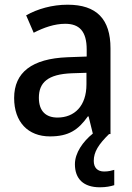

<svg xmlns="http://www.w3.org/2000/svg" viewBox="-20 -569 561 815"><path d="M378 114C378 76 398 44 443 0H449V-364C449 -488 390 -549 267 -549C201 -549 139 -531 91 -504L123 -430C166 -452 211 -468 257 -468C316 -468 348 -437 348 -359V-329L266 -326C116 -320 40 -262 40 -153C40 -51 99 10 192 10C271 10 312 -17 353 -75H356L374 -2C332 32 298 80 298 128C298 190 334 226 404 226C430 226 449 222 465 217V152C455 155 441 159 422 159C394 159 378 143 378 114ZM285 -258 347 -260V-211C347 -119 296 -70 224 -70C176 -70 145 -96 145 -154C145 -218 182 -254 285 -258Z"/></svg>

Font: Noto Sans Myanmar SemiCondensed Medium
Style: Regular
Weight: 500
Width: 4
Designer: Monotype Design Team
Foundry: Monotype Imaging Inc.
Version: Version 2.107